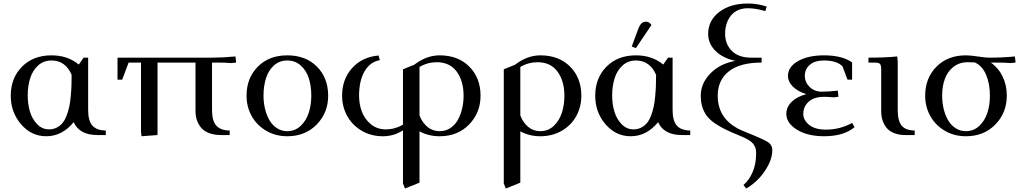

<svg xmlns="http://www.w3.org/2000/svg" viewBox="-20 -766 5798 1089"><path d="M41 -223.1Q41 -323.2 104.7 -387.7Q168.5 -452.1 272 -452.1Q363.8 -452.1 426.8 -399.9L454.1 -439H480V-141.1Q480 -80.1 504.6 -53Q529.3 -25.9 580.1 -25.9V0H533.2Q430.2 0 397.9 -73.2Q332.5 6.8 242.2 6.8Q158.2 6.8 99.6 -61Q41 -128.9 41 -223.1ZM137.2 -223.1Q137.2 -174.8 150.1 -132.3Q163.1 -89.8 191.4 -61Q219.7 -32.2 257.8 -32.2Q282.2 -32.2 301.8 -42.2Q321.3 -52.2 334.5 -68.4Q347.7 -84.5 357.4 -109.6Q367.2 -134.8 372.6 -159.9Q377.9 -185.1 381.1 -218.5Q384.3 -252 385.3 -279.5Q386.2 -307.1 386.2 -341.8Q351.1 -422.9 272 -422.9Q227.5 -422.9 196.5 -395Q165.5 -367.2 151.4 -323Q137.2 -278.8 137.2 -223.1Z M646.5 -314V-439H1182.6Q1245.1 -439 1315.4 -445.8L1318.8 -418V-411.1L1290.5 -408.2Q1260.7 -411.1 1213.9 -411.1H1182.6V-141.1Q1182.6 -80.1 1207.3 -53Q1231.9 -25.9 1282.7 -25.9V0H1235.8Q1194.3 0 1164.6 -11.7Q1134.8 -23.4 1118.9 -43.9Q1103 -64.5 1095.9 -87.2Q1088.9 -109.9 1088.9 -136.2V-411.1H873.5V0L782.7 6.8L779.8 -19V-411.1H709.5L672.9 -314Z M1378.4 -223.1Q1378.4 -323.2 1442.1 -387.7Q1505.9 -452.1 1609.4 -452.1Q1713.9 -452.1 1777.6 -388.2Q1841.3 -324.2 1841.3 -223.1Q1841.3 -126.5 1776.4 -59.8Q1711.4 6.8 1609.4 6.8Q1542.5 6.8 1489.3 -24.7Q1436 -56.2 1407.2 -108.4Q1378.4 -160.6 1378.4 -223.1ZM1474.6 -223.1Q1474.6 -185.1 1482.9 -149.9Q1491.2 -114.7 1507.3 -85.9Q1523.4 -57.1 1549.8 -39.6Q1576.2 -22 1609.4 -22Q1653.8 -22 1685.5 -52.2Q1717.3 -82.5 1731.4 -127Q1745.6 -171.4 1745.6 -223.1Q1745.6 -278.8 1731.2 -323Q1716.8 -367.2 1685.3 -395Q1653.8 -422.9 1609.4 -422.9Q1564.9 -422.9 1533.9 -395Q1502.9 -367.2 1488.8 -323Q1474.6 -278.8 1474.6 -223.1Z M1920.4 -223.1Q1920.4 -316.9 1977.1 -379.9Q2033.7 -442.9 2127.4 -451.2L2134.3 -424.8Q2079.1 -415 2047.9 -361.6Q2016.6 -308.1 2016.6 -223.1Q2016.6 -174.8 2032.7 -132.3Q2048.8 -89.8 2084 -61Q2119.1 -32.2 2167.5 -32.2Q2220.2 -32.2 2265.6 -59.1V-373L2329.6 -398.9Q2398.4 -452.1 2473.6 -452.1Q2578.1 -452.1 2641.8 -388.2Q2705.6 -324.2 2705.6 -223.1Q2705.6 -126.5 2640.6 -59.8Q2575.7 6.8 2473.6 6.8Q2410.6 6.8 2359.4 -21V270L2277.3 303.2L2265.6 274.9V-26.9Q2214.8 6.8 2151.4 6.8Q2084.5 6.8 2031.2 -24.7Q1978 -56.2 1949.2 -108.4Q1920.4 -160.6 1920.4 -223.1ZM2359.4 -110.8Q2375.5 -70.3 2404.5 -46.1Q2433.6 -22 2473.6 -22Q2507.3 -22 2533.9 -39.3Q2560.5 -56.6 2576.7 -85.7Q2592.8 -114.7 2601.1 -149.9Q2609.4 -185.1 2609.4 -223.1Q2609.4 -306.6 2570.3 -359.9Q2531.2 -413.1 2457.5 -413.1Q2404.8 -413.1 2359.4 -386.2Z M2837.4 274.9V-373L2901.4 -398.9Q2970.2 -452.1 3044.9 -452.1Q3149.9 -452.1 3213.6 -388.2Q3277.3 -324.2 3277.3 -223.1Q3277.3 -160.2 3248.8 -107.9Q3220.2 -55.7 3166.5 -24.4Q3112.8 6.8 3044.9 6.8Q2982.4 6.8 2931.2 -21V270L2849.1 303.2ZM2931.2 -110.8Q2947.3 -70.3 2976.1 -46.1Q3004.9 -22 3044.9 -22Q3089.4 -22 3121.1 -52.2Q3152.8 -82.5 3167 -127Q3181.2 -171.4 3181.2 -223.1Q3181.2 -306.6 3142.1 -359.9Q3103 -413.1 3029.3 -413.1Q2976.6 -413.1 2931.2 -386.2Z M3356 -223.1Q3356 -323.2 3419.7 -387.7Q3483.4 -452.1 3586.9 -452.1Q3678.7 -452.1 3741.7 -399.9L3769 -439H3794.9V-141.1Q3794.9 -80.1 3819.6 -53Q3844.2 -25.9 3895 -25.9V0H3848.1Q3745.1 0 3712.9 -73.2Q3647.5 6.8 3557.1 6.8Q3473.1 6.8 3414.6 -61Q3356 -128.9 3356 -223.1ZM3452.1 -223.1Q3452.1 -174.8 3465.1 -132.3Q3478 -89.8 3506.3 -61Q3534.7 -32.2 3572.8 -32.2Q3597.2 -32.2 3616.7 -42.2Q3636.2 -52.2 3649.4 -68.4Q3662.6 -84.5 3672.4 -109.6Q3682.1 -134.8 3687.5 -159.9Q3692.9 -185.1 3696 -218.5Q3699.2 -252 3700.2 -279.5Q3701.2 -307.1 3701.2 -341.8Q3666 -422.9 3586.9 -422.9Q3542.5 -422.9 3511.5 -395Q3480.5 -367.2 3466.3 -323Q3452.1 -278.8 3452.1 -223.1ZM3563 -502 3597.2 -594.2Q3606.9 -621.6 3617.4 -632.3Q3627.9 -643.1 3645 -643.1Q3662.6 -643.1 3674.8 -624L3586.9 -493.2Z M3954.6 -223.1Q3954.6 -293 4008.8 -348.9Q4063 -404.8 4150.4 -420.9Q4079.1 -436.5 4037.8 -477.5Q3996.6 -518.6 3996.6 -574.2Q3996.6 -649.4 4059.1 -697.8Q4121.6 -746.1 4222.7 -746.1Q4275.4 -746.1 4328.6 -729L4320.8 -703.1Q4266.1 -719.2 4222.7 -719.2Q4159.7 -719.2 4126.2 -678Q4092.8 -636.7 4092.8 -574.2Q4092.8 -515.6 4130.9 -477.3Q4168.9 -439 4240.7 -439H4299.8V-411.1Q4177.2 -411.1 4114 -361.3Q4050.8 -311.5 4050.8 -223.1Q4050.8 -80.1 4199.7 -21Q4308.1 22.5 4334.2 39.1Q4360.4 55.7 4360.4 85.9Q4360.4 141.1 4317.9 204.1Q4275.4 267.1 4212.4 303.2L4196.8 283.2Q4230 254.9 4249.3 209Q4268.6 163.1 4268.6 104Q4268.6 88.4 4266.1 77.6Q4263.7 66.9 4255.1 54Q4246.6 41 4227.5 29.1Q4208.5 17.1 4178.7 4.9Q4128.9 -15.1 4096.2 -31Q4063.5 -46.9 4034.4 -66.9Q4005.4 -86.9 3989 -108.6Q3972.7 -130.4 3963.6 -158.9Q3954.6 -187.5 3954.6 -223.1Z M4439.9 -120.1Q4439.9 -158.7 4470 -188.2Q4500 -217.8 4553.2 -231.9Q4504.4 -247.6 4476.8 -275.1Q4449.2 -302.7 4449.2 -335.9Q4449.2 -386.7 4506.1 -419.4Q4563 -452.1 4654.3 -452.1Q4755.9 -452.1 4813 -412.1V-314H4787.1L4758.3 -390.1Q4725.6 -422.9 4654.3 -422.9Q4601.1 -422.9 4573 -398.4Q4544.9 -374 4544.9 -335.9Q4544.9 -299.8 4572 -272.9Q4599.1 -246.1 4641.1 -246.1Q4681.6 -246.1 4731.9 -252L4734.9 -224.1V-216.8L4707 -213.9Q4675.3 -216.8 4654.3 -216.8Q4597.2 -216.8 4566.7 -189.2Q4536.1 -161.6 4536.1 -120.1Q4536.1 -84.5 4569.6 -57.6Q4603 -30.8 4664.1 -30.8Q4744.6 -30.8 4813 -68.8L4827.1 -44.9Q4766.1 6.8 4654.3 6.8Q4561 6.8 4500.5 -30.3Q4439.9 -67.4 4439.9 -120.1Z M4905.8 -411.1V-439Q4999 -439 5068.8 -445.8L5071.8 -418V-141.1Q5071.8 -79.6 5094.7 -52.7Q5117.7 -25.9 5168 -25.9V0H5114.7Q5084 0 5059.6 -8.1Q5035.2 -16.1 5020.3 -29.1Q5005.4 -42 4995.6 -60.3Q4985.8 -78.6 4981.9 -97.2Q4978 -115.7 4978 -136.2V-371.1Q4978 -396 4970.9 -403.6Q4963.9 -411.1 4939 -411.1Z M5227.5 -223.1Q5227.5 -323.2 5291.3 -387.7Q5355 -452.1 5458.5 -452.1Q5485.4 -452.1 5526.4 -445.6Q5567.4 -439 5593.8 -439Q5666 -439 5736.3 -445.8L5739.7 -418V-411.1L5711.4 -408.2Q5681.6 -411.1 5634.8 -411.1H5599.6Q5643.1 -380.9 5666.7 -332Q5690.4 -283.2 5690.4 -223.1Q5690.4 -126.5 5625.5 -59.8Q5560.5 6.8 5458.5 6.8Q5391.6 6.8 5338.4 -24.7Q5285.2 -56.2 5256.3 -108.4Q5227.5 -160.6 5227.5 -223.1ZM5323.7 -223.1Q5323.7 -185.1 5332 -149.9Q5340.3 -114.7 5356.4 -85.9Q5372.6 -57.1 5398.9 -39.6Q5425.3 -22 5458.5 -22Q5502.9 -22 5534.7 -52.2Q5566.4 -82.5 5580.6 -127Q5594.7 -171.4 5594.7 -223.1Q5594.7 -291 5572.8 -342.3Q5550.8 -393.6 5508.3 -412.1Q5493.2 -413.1 5468.8 -413.1Q5420.9 -413.1 5387.5 -386.5Q5354 -359.9 5338.9 -317.9Q5323.7 -275.9 5323.7 -223.1Z"/></svg>

Font: Dihjauti S
Style: Bold
Weight: 700
Designer: T. Christopher White
Version: Version 3.0.0